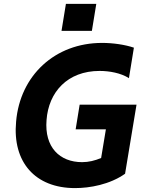

<svg xmlns="http://www.w3.org/2000/svg" viewBox="-20 -958 767 988"><path d="M475.5 -938.2H319.2L296.5 -799H452.8ZM389.9 -419.4 369.3 -292.6H524.9L500.4 -144.9C467.7 -131.4 436.4 -123.6 402.7 -123.6C286.9 -123.6 208.1 -200.6 219.5 -340.2C229.8 -484 327.1 -593 492.5 -593C543 -593 601.9 -582.4 643.5 -555.8L669 -712.7C622.9 -728.3 561.1 -737.2 505.3 -737.2C262.8 -737.2 83.1 -569.6 62.9 -332.4C43.3 -123.9 160.9 9.9 366.1 9.9C441.8 9.9 544.4 -8.2 623.6 -63.9L682.5 -419.4Z"/></svg>

Font: TID UI
Style: Bold Italic
Weight: 700
Italic angle: -9.39999°
Designer: The TID Project Authors
Foundry: Bakken & Bæck
Version: Version 1.001;hotconv 1.0.109;makeotfexe 2.5.65596